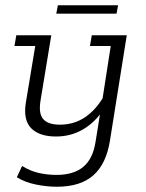

<svg xmlns="http://www.w3.org/2000/svg" viewBox="-20 -529 555 730"><path d="M196 181Q157 181 116 172.5Q75 164 44 145L64 102Q94 121 127 128.5Q160 136 195 136Q260 136 296.5 105.5Q333 75 343 12L363 -112L375 -115Q343 -65 296.5 -37.5Q250 -10 193 -10Q130 -10 99 -41Q68 -72 78 -137L114 -354H35L42 -395H175L134 -146Q126 -97 144.5 -76Q163 -55 208 -55Q261 -55 303 -83Q345 -111 376 -165L367 -135L401 -354H322L329 -395H462L398 6Q384 94 335 137.5Q286 181 196 181ZM194 -477 200 -509H429L423 -477Z"/></svg>

Font: Rokkitt SemiBold Light
Style: Italic
Weight: 300
Italic angle: -9°
Version: Version 3.103